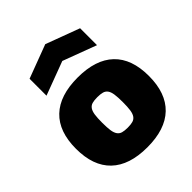

<svg xmlns="http://www.w3.org/2000/svg" viewBox="-227 -947 1091 1091"><g transform="rotate(-45 319.0 -401.5)"><path d="M121 -738 323 -814 527 -738V-602L324 -678L121 -602ZM319 11Q175 11 100.5 -60.5Q26 -132 26 -270Q26 -408 100.5 -479Q175 -550 319 -550Q463 -550 537.5 -479Q612 -408 612 -270Q612 -132 537.5 -60.5Q463 11 319 11ZM319 -147Q344 -147 360 -151.5Q376 -156 385.5 -169.5Q395 -183 398.5 -207Q402 -231 402 -270Q402 -309 398.5 -333Q395 -357 385.5 -370Q376 -383 360 -387.5Q344 -392 319 -392Q294 -392 278 -387.5Q262 -383 252.5 -369.5Q243 -356 239.5 -332.5Q236 -309 236 -270Q236 -231 239.5 -207Q243 -183 252.5 -169.5Q262 -156 278 -151.5Q294 -147 319 -147Z"/></g></svg>

Font: Encode Sans Narrow
Style: Black
Weight: 900
Designer: Pablo Impallari, Andres Torresi
Foundry: Pablo Impallari, Andres Torresi
Version: Version 1.000; ttfautohint (v1.00) -l 8 -r 50 -G 200 -x 14 -